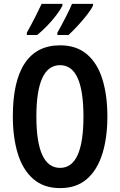

<svg xmlns="http://www.w3.org/2000/svg" viewBox="-20 -957 617 987"><path d="M532 -358Q532 -249 506 -166Q480 -83 426.5 -36.5Q373 10 289 10Q205 10 151 -37Q97 -84 71.5 -167Q46 -250 46 -359Q46 -540 107.5 -632Q169 -724 289 -724Q373 -724 427 -678Q481 -632 506.5 -549.5Q532 -467 532 -358ZM167 -358Q167 -94 289 -94Q409 -94 409 -358Q409 -622 289 -622Q167 -622 167 -358ZM458 -928Q448 -907 425.5 -878.5Q403 -850 377.5 -822.5Q352 -795 332 -777H275V-789Q298 -830 320 -873Q342 -916 350 -937H458ZM301 -928Q290 -906 269.5 -879Q249 -852 223 -825Q197 -798 171 -777H118V-789Q142 -832 163 -873.5Q184 -915 194 -937H301Z"/></svg>

Font: Noto Sans Thai Looped ExtraCondensed SemiBold
Style: Regular
Weight: 600
Width: 2
Designer: Sasikarn Vongin, Ben Mitchell
Foundry: The Fontpad Ltd
Version: Version 1.001; ttfautohint (v1.8.4.7-5d5b)